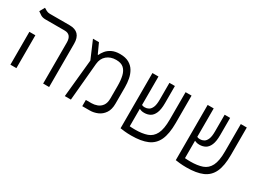

<svg xmlns="http://www.w3.org/2000/svg" viewBox="-26 -1184 2395 1764"><g transform="rotate(30 1172.0 -301.5)"><path d="M420.4 0V-435.1Q420.4 -521 347.7 -521H144.5Q113.3 -521 93 -533.4Q72.8 -545.9 57.1 -558.1L86.9 -611.8Q98.1 -604 115.5 -595Q132.8 -585.9 152.3 -585.9H363.3Q483.9 -585.9 483.9 -459.5V0ZM73.2 0V-348.6H136.7V0Z M650.4 0 690.4 -399.9 610.8 -585.9H674.3L722.2 -481H727.5Q737.8 -504.9 758.1 -529.8Q778.3 -554.7 812.7 -571.8Q847.2 -588.9 897.9 -588.9Q956.1 -588.9 993.4 -567.9Q1030.8 -546.9 1051.5 -511.7Q1072.3 -476.6 1080.3 -433.6Q1088.4 -390.6 1088.4 -346.7V-172.9Q1088.4 -110.4 1062.5 -72.3Q1036.6 -34.2 996.6 -17.1Q956.5 0 914.6 0H835.4V-65.9H895.5Q924.8 -65.9 954.3 -76.7Q983.9 -87.4 1003.9 -114.7Q1023.9 -142.1 1023.9 -191.4V-324.2Q1023.9 -382.8 1013.4 -428Q1002.9 -473.1 975.1 -498.8Q947.3 -524.4 894 -524.4Q834.5 -524.4 795.4 -491.2Q756.3 -458 751 -398.4L714.8 0Z M1359.4 9.3Q1319.3 9.3 1288.1 5.9Q1256.8 2.4 1242.2 0H1241.7V-585.9H1305.7V-284.2Q1316.9 -277.3 1337.4 -277.3Q1358.9 -277.3 1378.2 -287.8Q1397.5 -298.3 1409.7 -326.4Q1421.9 -354.5 1421.9 -407.2V-585.9H1480V-404.3Q1480 -337.4 1463.9 -299.6Q1447.8 -261.7 1420.4 -246.3Q1393.1 -231 1358.4 -231Q1340.8 -231 1329.1 -234.1Q1317.4 -237.3 1305.7 -242.7V-58.1Q1317.4 -57.1 1332 -56.4Q1346.7 -55.7 1363.3 -55.7Q1438 -55.7 1489.3 -73.5Q1540.5 -91.3 1566.9 -143.1Q1593.3 -194.8 1593.3 -295.9V-585.9H1656.7V-294.9Q1656.7 -180.2 1626 -113.8Q1595.2 -47.4 1529.5 -19Q1463.9 9.3 1359.4 9.3Z M1945.3 9.3Q1905.3 9.3 1874 5.9Q1842.8 2.4 1828.1 0H1827.6V-585.9H1891.6V-284.2Q1902.8 -277.3 1923.3 -277.3Q1944.8 -277.3 1964.1 -287.8Q1983.4 -298.3 1995.6 -326.4Q2007.8 -354.5 2007.8 -407.2V-585.9H2065.9V-404.3Q2065.9 -337.4 2049.8 -299.6Q2033.7 -261.7 2006.3 -246.3Q1979 -231 1944.3 -231Q1926.8 -231 1915 -234.1Q1903.3 -237.3 1891.6 -242.7V-58.1Q1903.3 -57.1 1918 -56.4Q1932.6 -55.7 1949.2 -55.7Q2023.9 -55.7 2075.2 -73.5Q2126.5 -91.3 2152.8 -143.1Q2179.2 -194.8 2179.2 -295.9V-585.9H2242.7V-294.9Q2242.7 -180.2 2211.9 -113.8Q2181.2 -47.4 2115.5 -19Q2049.8 9.3 1945.3 9.3Z"/></g></svg>

Font: CaskaydiaMono NF Light
Style: Regular
Weight: 300
Designer: Aaron Bell
Foundry: Saja Typeworks
Version: Version 2111.001; ttfautohint (v1.8.4);Nerd Fonts 3.1.1